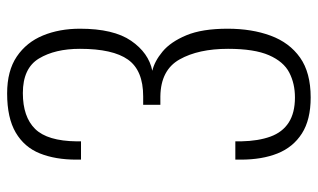

<svg xmlns="http://www.w3.org/2000/svg" viewBox="-192 -666 870 525"><g transform="rotate(-90 242.5 -404.0)"><path d="M238 11Q177 11 139.5 -13Q102 -37 85 -79.5Q68 -122 68 -180V-195H118Q118 -194 118 -187.5Q118 -181 118 -179Q119 -132 131 -99Q143 -66 169.5 -49Q196 -32 238 -32Q276 -32 306 -47.5Q336 -63 353.5 -103Q371 -143 371 -215Q371 -296 342 -347.5Q313 -399 241 -400Q240 -400 229.5 -400Q219 -400 218 -400V-447Q219 -447 229.5 -447Q240 -447 241 -447Q312 -447 341.5 -488.5Q371 -530 371 -620Q371 -688 344.5 -732Q318 -776 250 -776Q185 -776 152 -742.5Q119 -709 118 -629Q118 -628 118 -623.5Q118 -619 118 -617H68V-630Q68 -687 85 -729.5Q102 -772 142 -795.5Q182 -819 249 -819Q311 -819 350 -792.5Q389 -766 407.5 -721Q426 -676 426 -620Q426 -528 393 -480Q360 -432 311 -422Q337 -416 363.5 -394Q390 -372 408 -329Q426 -286 426 -216Q426 -150 407 -98.5Q388 -47 347 -18Q306 11 238 11Z"/></g></svg>

Font: Oswald ExtraLight
Style: Regular
Weight: 250
Designer: Vernon Adams
Foundry: Vernon Adams
Version: Version 4.100; ttfautohint (v1.8.1.43-b0c9)